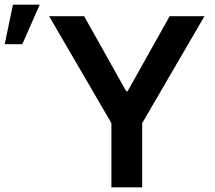

<svg xmlns="http://www.w3.org/2000/svg" viewBox="-186 -797 914 817"><path d="M23 -728 288 -273V0H419V-273L684 -728H536L357 -409H351L172 -728ZM-166 -609H-91L-17 -777H-131Z"/></svg>

Font: Wafeq Semi Bold
Style: Regular
Weight: 600
Designer: Rasmus Andersson & Azza Alameddine
Foundry: Google & TypeTogether
Version: Version 3.000;January 28, 2025;FontCreator 15.0.0.3014 64-bi